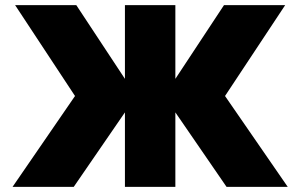

<svg xmlns="http://www.w3.org/2000/svg" viewBox="-20 -730 1173 750"><path d="M29 0 273 -355 39 -710H278L468 -422V-710H665V-422L855 -710H1094L859 -355L1104 0H865L665 -291V0H468V-291L268 0Z"/></svg>

Font: Geist Black
Style: Regular
Weight: 400
Designer: Basement.studio, Andrés Briganti, Mateo Zaragoza
Foundry: Basement.studio, Vercel, Andrés Briganti, Guido Ferreyra, Mateo Zaragoza
Version: Version 1.401